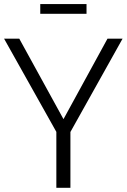

<svg xmlns="http://www.w3.org/2000/svg" viewBox="-21 -900 608 920"><path d="M249 0V-268.1L-1.5 -714.8H71.3L283.2 -329.1L494.1 -714.8H566.4L316.4 -267.6V0ZM171.9 -834V-880.4H393.6V-834Z"/></svg>

Font: Pontano Sans Light
Style: Regular
Weight: 300
Designer: Vernon Adams
Foundry: Vernon Adams
Version: Version 2.001